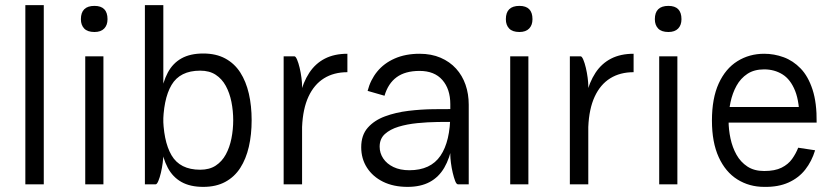

<svg xmlns="http://www.w3.org/2000/svg" viewBox="-20 -720 3264 750"><path d="M79 -700H151V0H79Z M296 -645Q296 -697 349 -697Q400 -697 400 -645Q400 -622 387 -608.5Q374 -595 349 -595Q322 -595 309 -608.5Q296 -622 296 -645ZM313 -500H384V0H313Z M546 -500V-700H618V-500ZM891 -250Q891 -287 884 -322Q877 -357 862 -384.5Q847 -412 822.5 -428Q798 -444 762 -444Q683 -444 650 -388Q617 -332 617 -225Q617 -225 608 -225Q599 -225 599 -225Q599 -293 607.5 -346.5Q616 -400 635.5 -436.5Q655 -473 689 -492Q723 -511 774 -511Q824 -511 860 -491.5Q896 -472 918.5 -437Q941 -402 952 -354.5Q963 -307 963 -250ZM891 -251H963Q963 -194 952 -146.5Q941 -99 918.5 -64Q896 -29 860 -9.5Q824 10 774 10Q723 10 689 -9Q655 -28 635.5 -64.5Q616 -101 607.5 -154.5Q599 -208 599 -276Q599 -276 608 -276Q617 -276 617 -276Q617 -170 650 -113.5Q683 -57 762 -57Q798 -57 822.5 -73Q847 -89 862 -116.5Q877 -144 884 -179Q891 -214 891 -251ZM546 -500H618V-115Q618 -103 615.5 -83.5Q613 -64 608.5 -45Q604 -26 598.5 -13Q593 0 588 0H546Z M1337 -438Q1284 -438 1245.5 -414Q1207 -390 1185 -342.5Q1163 -295 1160 -224Q1160 -224 1154 -224Q1148 -224 1142 -224Q1136 -224 1136 -224Q1138 -292 1151 -345.5Q1164 -399 1188 -435.5Q1212 -472 1249 -491Q1286 -510 1337 -510Q1337 -510 1337 -502.5Q1337 -495 1337 -484.5Q1337 -474 1337 -463.5Q1337 -453 1337 -445.5Q1337 -438 1337 -438ZM1088 0V-500H1130Q1135 -500 1140.5 -487Q1146 -474 1150.5 -455Q1155 -436 1157.5 -416.5Q1160 -397 1160 -385V0Z M1482 -346 1416 -365Q1427 -408 1453.5 -440.5Q1480 -473 1522 -491.5Q1564 -510 1619 -510Q1665 -510 1701 -494.5Q1737 -479 1761.5 -452Q1786 -425 1798.5 -389Q1811 -353 1811 -311L1739 -313Q1739 -372 1708 -407.5Q1677 -443 1619 -443Q1563 -443 1529.5 -418.5Q1496 -394 1482 -346ZM1769 0Q1763 0 1758 -13Q1753 -26 1748.5 -45Q1744 -64 1741.5 -83.5Q1739 -103 1739 -115V-323L1811 -311V0ZM1762 -244Q1730 -244 1690 -243.5Q1650 -243 1610 -239Q1570 -235 1537 -225Q1504 -215 1483.5 -196.5Q1463 -178 1463 -147Q1463 -122 1477 -101Q1491 -80 1517 -67.5Q1543 -55 1579 -55Q1662 -55 1700.5 -111.5Q1739 -168 1739 -275H1757Q1757 -208 1747 -155Q1737 -102 1715.5 -65Q1694 -28 1658.5 -9Q1623 10 1572 10Q1517 10 1476.5 -10Q1436 -30 1413.5 -65Q1391 -100 1391 -145Q1391 -192 1416.5 -221Q1442 -250 1484 -265.5Q1526 -281 1575.5 -287Q1625 -293 1673.5 -293.5Q1722 -294 1760 -294Z M1956 -645Q1956 -697 2009 -697Q2060 -697 2060 -645Q2060 -622 2047 -608.5Q2034 -595 2009 -595Q1982 -595 1969 -608.5Q1956 -622 1956 -645ZM1973 -500H2044V0H1973Z M2455 -438Q2402 -438 2363.5 -414Q2325 -390 2303 -342.5Q2281 -295 2278 -224Q2278 -224 2272 -224Q2266 -224 2260 -224Q2254 -224 2254 -224Q2256 -292 2269 -345.5Q2282 -399 2306 -435.5Q2330 -472 2367 -491Q2404 -510 2455 -510Q2455 -510 2455 -502.5Q2455 -495 2455 -484.5Q2455 -474 2455 -463.5Q2455 -453 2455 -445.5Q2455 -438 2455 -438ZM2206 0V-500H2248Q2253 -500 2258.5 -487Q2264 -474 2268.5 -455Q2273 -436 2275.5 -416.5Q2278 -397 2278 -385V0Z M2538 -645Q2538 -697 2591 -697Q2642 -697 2642 -645Q2642 -622 2629 -608.5Q2616 -595 2591 -595Q2564 -595 2551 -608.5Q2538 -622 2538 -645ZM2555 -500H2626V0H2555Z M3098 -143 3164 -133Q3151 -90 3125.5 -57.5Q3100 -25 3060 -7Q3020 11 2965 10Q2907 10 2860.5 -19Q2814 -48 2787.5 -106Q2761 -164 2761 -249Q2761 -336 2787.5 -394Q2814 -452 2860.5 -481Q2907 -510 2965 -510Q3004 -510 3041 -496.5Q3078 -483 3107.5 -452.5Q3137 -422 3154 -370Q3171 -318 3170 -241H3103Q3104 -320 3086 -365Q3068 -410 3036.5 -429.5Q3005 -449 2965 -449Q2926 -449 2899.5 -431.5Q2873 -414 2857 -385Q2841 -356 2833.5 -320.5Q2826 -285 2826 -249Q2826 -214 2833.5 -179Q2841 -144 2857 -115.5Q2873 -87 2899.5 -69.5Q2926 -52 2965 -52Q3007 -52 3033 -65Q3059 -78 3074 -99Q3089 -120 3098 -143ZM2779 -302H3137V-241H2779Z"/></svg>

Font: Haskoy
Style: Regular
Weight: 400
Designer: Ertekin Erdin
Foundry: Ertekin Erdin
Version: Version 1.500